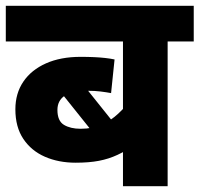

<svg xmlns="http://www.w3.org/2000/svg" viewBox="-20 -642 688 662"><path d="M648 -499H558V0H404V-180L446 -143Q415 -122 385 -108Q355 -94 321 -87.5Q287 -81 241 -81Q182 -81 135 -101.5Q88 -122 60.5 -163Q33 -204 33 -265Q33 -320 60.5 -360.5Q88 -401 138.5 -423.5Q189 -446 258 -446Q283 -446 304.5 -445Q326 -444 343.5 -442Q361 -440 375 -437L363 -321Q347 -324 327 -326.5Q307 -329 283 -329Q228 -329 203 -312Q178 -295 178 -263Q178 -225 200.5 -211.5Q223 -198 258 -198Q300 -198 331.5 -212.5Q363 -227 387.5 -250Q412 -273 431 -297L404 -197V-499H0V-622H648ZM227 -400 399 -185 336 -141 148 -376Z"/></svg>

Font: Noto Sans Devanagari ExtraBold
Style: Regular
Weight: 800
Version: Version 2.003